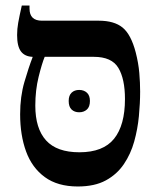

<svg xmlns="http://www.w3.org/2000/svg" viewBox="-20 -667 570 696"><path d="M262 9Q189 9 142.5 -25Q96 -59 74.5 -118Q53 -177 53 -253Q53 -317 68.5 -370Q84 -423 98 -459V-461Q70 -462 56 -480.5Q42 -499 42 -540Q42 -562 46 -584.5Q50 -607 59 -647H87V-636Q87 -592 132 -592H338Q394 -592 424.5 -567Q455 -542 472 -477Q482 -438 485 -402.5Q488 -367 488 -335Q488 -293 483.5 -246Q479 -199 466.5 -154Q454 -109 429 -72Q404 -35 363.5 -13Q323 9 262 9ZM108 -284Q108 -201 147 -158Q186 -115 268 -115Q354 -115 393.5 -164Q433 -213 433 -308Q433 -381 409 -421Q385 -461 320 -461H142Q132 -437 120 -388.5Q108 -340 108 -284ZM229 -301Q229 -321 239.5 -331Q250 -341 267 -341Q284 -341 295 -331Q306 -321 306 -301Q306 -280 295 -270Q284 -260 267 -260Q250 -260 239.5 -270Q229 -280 229 -301Z"/></svg>

Font: Noto Serif Hebrew SemiCondensed SemiBold
Style: Regular
Weight: 600
Width: 4
Designer: Monotype Design Team
Foundry: Monotype Imaging Inc.
Version: Version 2.004; ttfautohint (v1.8.4.7-5d5b)